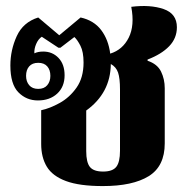

<svg xmlns="http://www.w3.org/2000/svg" viewBox="-20 -617 638 648"><path d="M327 11Q248 11 202.5 -6Q157 -23 138 -54.5Q119 -86 119 -131V-245Q148 -251 181.5 -269.5Q215 -288 238.5 -321.5Q262 -355 262 -406Q262 -442 251.5 -462.5Q241 -483 231 -492L184 -456H177L121 -493Q109 -485 102 -468.5Q95 -452 96 -437Q108 -443 126 -443Q157 -443 177.5 -421.5Q198 -400 198 -363Q198 -324 173 -301Q148 -278 108 -278Q69 -278 42 -305.5Q15 -333 15 -396Q15 -448 36.5 -495Q58 -542 109 -558L180 -498L252 -558Q297 -548 321.5 -515.5Q346 -483 352 -436Q394 -449 414.5 -490Q435 -531 423 -594Q487 -602 532 -586.5Q577 -571 577 -525Q577 -488 551 -461Q525 -434 478 -416V-412Q511 -401 523.5 -375.5Q536 -350 536 -319V-133Q536 -56 482 -22.5Q428 11 327 11ZM109 -317Q129 -317 139.5 -329.5Q150 -342 150 -361Q150 -381 139.5 -393Q129 -405 109 -405Q89 -405 78.5 -393Q68 -381 68 -361Q68 -342 78.5 -329.5Q89 -317 109 -317ZM271 -107Q271 -69 283.5 -53.5Q296 -38 328 -38Q360 -38 372.5 -54Q385 -70 385 -108V-315Q385 -353 378.5 -372Q372 -391 354 -401Q353 -303 271 -244Z"/></svg>

Font: Noto Serif Thai SemiCondensed ExtraBold
Style: Regular
Weight: 800
Width: 4
Designer: Monotype Design Team
Foundry: Monotype Imaging Inc.
Version: Version 2.002; ttfautohint (v1.8.4.7-5d5b)